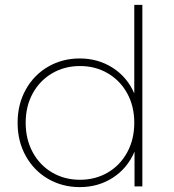

<svg xmlns="http://www.w3.org/2000/svg" viewBox="-20 -762 713 785"><path d="M562 -742V0H530V-142Q501 -74 441.5 -35.5Q382 3 306 3Q235 3 177 -30.5Q119 -64 85.5 -124Q52 -184 52 -260Q52 -336 85.5 -396Q119 -456 177 -489.5Q235 -523 306 -523Q381 -523 440.5 -485Q500 -447 529 -380V-742ZM529 -260Q529 -328 500 -380.5Q471 -433 420.5 -462.5Q370 -492 307 -492Q244 -492 193.5 -462.5Q143 -433 114 -380.5Q85 -328 85 -260Q85 -192 114 -139Q143 -86 193.5 -56.5Q244 -27 307 -27Q370 -27 420.5 -56.5Q471 -86 500 -139Q529 -192 529 -260Z"/></svg>

Font: Montserrat Alternates ExLight
Style: Regular
Weight: 275
Designer: Julieta Ulanovsky
Foundry: Julieta Ulanovsky
Version: Version 7.200